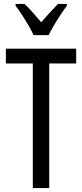

<svg xmlns="http://www.w3.org/2000/svg" viewBox="-20 -963 421 983"><path d="M232 0H148V-638H10V-714H370V-638H232ZM152 -783Q142 -805 127 -831Q112 -857 95 -883.5Q78 -910 60 -933V-943H105Q124 -926 146.5 -900.5Q169 -875 191 -849Q217 -879 234.5 -898Q252 -917 277 -943H322V-933Q307 -913 289.5 -886.5Q272 -860 256 -833Q240 -806 229 -783Z"/></svg>

Font: Noto Sans ExtraCondensed
Style: Regular
Weight: 400
Width: 2
Designer: Monotype Design Team
Foundry: Monotype Imaging Inc.
Version: Version 2.013